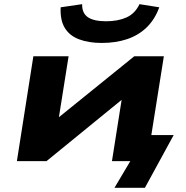

<svg xmlns="http://www.w3.org/2000/svg" viewBox="-20 -773 893 921"><path d="M529 128 605 0H523L543 -125H813L675 128ZM61 0 140 -503H309L258 -182H227L624 -503H766L686 0H517L568 -323H599L203 0ZM468 -567Q405 -567 359 -584.5Q313 -602 290.5 -639.5Q268 -677 271 -738L374 -753Q373 -710 401.5 -690.5Q430 -671 489 -671Q546 -671 587 -689.5Q628 -708 649 -753L744 -738Q723 -680 684 -642Q645 -604 590.5 -585.5Q536 -567 468 -567Z"/></svg>

Font: Nunito Sans 7pt Expanded ExtraBold
Style: Italic
Weight: 800
Width: 7
Italic angle: -9°
Designer: Vernon Adams
Foundry: Vernon Adams
Version: Version 3.101;gftools[0.9.27]